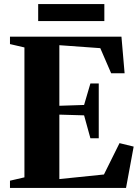

<svg xmlns="http://www.w3.org/2000/svg" viewBox="-20 -923 688 943"><path d="M100 -52V-690L29 -706.5V-743H576.5L592 -563H526L472.5 -686.5L271.5 -701V-403.5L393 -407.5L424 -513H465V-244H424L393 -356.5L271.5 -360V-43.5L490.5 -66L567 -220L636.5 -203L599 0H29V-35.5ZM492.5 -903V-819.5H167.5V-903Z"/></svg>

Font: Merriweather 96pt ExtraBold
Style: Regular
Weight: 800
Version: Version 2.100